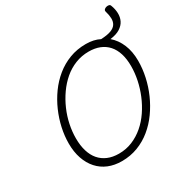

<svg xmlns="http://www.w3.org/2000/svg" viewBox="-261 -1424 1610 1660"><g transform="rotate(-30 544.0 -594.0)"><path d="M480 19Q406 19 346.5 -5.5Q287 -30 244.5 -77.5Q202 -125 179 -192Q156 -259 156 -343Q156 -418 173 -496Q190 -574 223 -649.5Q256 -725 303.5 -791Q351 -857 413 -907.5Q475 -958 550 -986.5Q625 -1015 713 -1015Q753 -1015 787 -1007.5Q821 -1000 850 -985Q914 -988 950 -1001.5Q986 -1015 1001.5 -1039.5Q1017 -1064 1016 -1097.5Q1015 -1131 1003 -1171Q999 -1183 1007 -1192Q1015 -1201 1028.5 -1204.5Q1042 -1208 1054 -1205.5Q1066 -1203 1070 -1191Q1086 -1150 1087.5 -1109Q1089 -1068 1072.5 -1034Q1056 -1000 1019 -976.5Q982 -953 920 -945Q974 -899 1004 -827.5Q1034 -756 1034 -663Q1034 -585 1016.5 -504.5Q999 -424 965.5 -348Q932 -272 884.5 -205.5Q837 -139 775.5 -88.5Q714 -38 639.5 -9.5Q565 19 480 19ZM490 -50Q562 -50 624.5 -76Q687 -102 739.5 -147Q792 -192 832.5 -252Q873 -312 901 -379.5Q929 -447 943.5 -517Q958 -587 958 -654Q958 -725 941 -779.5Q924 -834 891 -871Q858 -908 810.5 -927Q763 -946 702 -946Q631 -946 568 -921Q505 -896 453 -851.5Q401 -807 360 -748.5Q319 -690 290 -623.5Q261 -557 246.5 -487.5Q232 -418 232 -351Q232 -279 249 -223Q266 -167 298.5 -129Q331 -91 379 -70.5Q427 -50 490 -50Z"/></g></svg>

Font: Playwrite RO Light
Style: Regular
Weight: 300
Version: Version 1.002